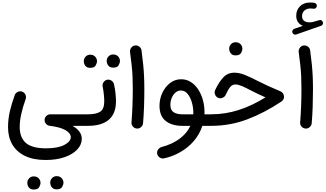

<svg xmlns="http://www.w3.org/2000/svg" viewBox="-20 -977 2589 1527"><path d="M43.9 35.6Q43.9 -28.3 57.9 -89.6Q71.8 -150.9 97.2 -220.7Q104 -238.3 121.3 -246.3Q138.7 -254.4 156.2 -248Q174.3 -241.7 182.4 -224.1Q190.4 -206.5 184.1 -189Q161.6 -127 149.2 -70.6Q136.7 -14.2 136.7 33.2Q136.7 115.7 185.1 159.2Q233.4 202.6 346.2 202.6Q440.9 202.6 491.9 175.5Q543 148.4 543 113.8Q543 83.5 502 58.8Q460.9 34.2 375 23.4Q358.9 21.5 347.4 9.5Q335.9 -2.4 335 -18.6Q333 -38.6 346.9 -53.2Q360.8 -67.9 380.9 -67.9H678.7Q697.8 -67.9 711.2 -54.4Q724.6 -41 724.6 -22Q724.6 -2.9 711.2 10.5Q697.8 23.9 678.7 23.9H556.6Q630.4 65.4 630.4 127.4Q630.4 173.3 594.7 211.7Q559.1 250 494.4 272.7Q429.7 295.4 343.3 295.4Q244.6 295.4 178 262.7Q111.3 230 77.6 171.4Q43.9 112.8 43.9 35.6ZM379.4 474.1Q379.4 455.1 393.8 439.5Q408.2 423.8 431.6 423.8Q447.8 423.8 459 430.7Q470.2 437.5 476.6 447.3Q484.9 461.4 484.9 474.6Q484.9 491.2 473.9 510Q462.9 528.8 431.6 528.8Q410.2 528.8 398.9 519.3Q387.7 509.8 383.3 497.6Q379.4 485.8 379.4 474.1ZM197.3 476.1Q197.3 456.5 211.7 441.2Q226.1 425.8 249 425.8Q265.1 425.8 276.4 432.4Q287.6 439 293.9 449.2Q302.2 461.4 302.2 476.6Q302.2 492.7 291.5 511.5Q280.8 530.3 249 530.3Q228 530.3 216.6 521Q205.1 511.7 201.2 499.5Q197.3 489.3 197.3 476.1Z M632.8 -22Q632.8 -41 646.2 -54.4Q659.7 -67.9 678.7 -67.9Q747.6 -67.9 778.3 -89.6Q809.1 -111.3 809.1 -171.4Q809.1 -191.9 805.9 -225.6Q802.7 -259.3 795.9 -291Q793.5 -309.6 804.9 -325Q816.4 -340.3 835 -343.3Q853.5 -345.7 868.7 -334.2Q883.8 -322.8 887.2 -304.2Q895.5 -268.1 898.9 -232.2Q902.3 -196.3 902.3 -170.9Q902.3 -73.7 845.5 -24.9Q788.6 23.9 678.7 23.9Q659.7 23.9 646.2 10.5Q632.8 -2.9 632.8 -22ZM828.6 -493.7Q828.6 -512.7 843 -528.3Q857.4 -543.9 880.9 -543.9Q897 -543.9 908.2 -537.1Q919.4 -530.3 925.8 -520.5Q934.1 -506.3 934.1 -493.2Q934.1 -476.6 923.1 -457.8Q912.1 -439 880.9 -439Q859.4 -439 848.1 -448.5Q836.9 -458 832.5 -470.2Q828.6 -481.9 828.6 -493.7ZM646.5 -491.7Q646.5 -511.2 660.9 -526.6Q675.3 -542 698.2 -542Q714.4 -542 725.6 -535.4Q736.8 -528.8 743.2 -518.6Q751.5 -506.3 751.5 -491.2Q751.5 -475.1 740.7 -456.3Q730 -437.5 698.2 -437.5Q677.2 -437.5 665.8 -446.8Q654.3 -456.1 650.4 -468.3Q646.5 -478.5 646.5 -491.7Z M1014.2 -563.5Q1012.2 -582 1023.7 -597.4Q1035.2 -612.8 1053.7 -615.2Q1072.3 -617.7 1087.9 -606Q1103.5 -594.2 1105.5 -575.7Q1113.8 -513.2 1118.7 -465.3Q1123.5 -417.5 1125.7 -370.6Q1127.9 -323.7 1127.9 -264.2Q1127.9 -197.8 1125.5 -127.7Q1123 -57.6 1117.7 2.9Q1116.2 21.5 1101.3 34.2Q1086.4 46.9 1067.9 45.4Q1048.8 43.5 1036.4 28.8Q1023.9 14.2 1025.9 -4.4Q1030.8 -64.5 1033.4 -134Q1036.1 -203.6 1036.1 -268.6Q1036.1 -324.7 1034.2 -367.9Q1032.2 -411.1 1027.3 -456.5Q1022.5 -502 1014.2 -563.5Z M1430.7 23.9Q1346.2 23.9 1297.4 -15.4Q1248.5 -54.7 1248.5 -135.7Q1248.5 -189.9 1271 -238.3Q1293.5 -286.6 1332.5 -316.7Q1371.6 -346.7 1420.4 -346.7Q1463.4 -346.7 1497.8 -324.7Q1532.2 -302.7 1556.4 -265.6Q1580.6 -228.5 1593.5 -181.9Q1606.4 -135.3 1606.4 -85.9Q1606.4 -76.7 1606 -67.9H1659.2Q1678.2 -67.9 1691.7 -54.4Q1705.1 -41 1705.1 -22Q1705.1 -2.9 1691.7 10.5Q1678.2 23.9 1659.2 23.9H1589.4Q1567.4 90.8 1522.2 143.6Q1477.1 196.3 1415.5 231.9Q1354 267.6 1283.7 282.7Q1265.6 286.1 1249.5 275.1Q1233.4 264.2 1230 246.1Q1226.6 227.5 1237.5 212.2Q1248.5 196.8 1266.6 191.9Q1349.6 169.9 1408 126.7Q1466.3 83.5 1494.1 23.9ZM1430.2 -67.9H1517.1Q1517.6 -75.2 1517.6 -83Q1517.6 -120.6 1506.3 -160.9Q1495.1 -201.2 1473.1 -229.2Q1451.2 -257.3 1418.5 -257.3Q1394 -257.3 1375 -240.5Q1356 -223.6 1345.5 -197.5Q1335 -171.4 1335 -143.6Q1335 -101.1 1360.8 -84.5Q1386.7 -67.9 1430.2 -67.9Z M1843.8 -398.9Q1884.8 -398.9 1932.4 -379.2Q1980 -359.4 2034.2 -331.1Q2101.6 -296.4 2210.9 -250.5Q2223.1 -245.6 2231 -233.4Q2238.8 -221.2 2238.8 -208Q2238.8 -183.1 2217.3 -168.9Q2081.5 -78.6 1945.1 -27.3Q1808.6 23.9 1659.2 23.9Q1640.1 23.9 1626.5 10Q1612.8 -3.9 1612.8 -22Q1612.8 -40.5 1626.5 -54.2Q1640.1 -67.9 1659.2 -67.9Q1771 -67.9 1877.4 -101.8Q1983.9 -135.7 2091.3 -202.6Q2058.6 -217.3 2029.8 -230.7Q2001 -244.1 1975.1 -257.8Q1933.6 -280.3 1903.6 -292.7Q1873.5 -305.2 1852.1 -305.2Q1828.6 -305.2 1811.5 -285.9Q1794.4 -266.6 1774.4 -221.7Q1768.6 -207 1748.3 -198.7Q1728 -190.4 1708 -202.6Q1695.3 -210.9 1689.5 -227.5Q1683.6 -244.1 1691.4 -261.2Q1720.7 -323.7 1755.6 -361.3Q1790.5 -398.9 1843.8 -398.9ZM1802.7 -590.8Q1802.7 -610.4 1817.1 -625.7Q1831.5 -641.1 1854.5 -641.1Q1870.6 -641.1 1881.8 -634.5Q1893.1 -627.9 1899.4 -617.7Q1907.7 -605.5 1907.7 -590.3Q1907.7 -574.2 1897 -555.4Q1886.2 -536.6 1854.5 -536.6Q1833.5 -536.6 1822.3 -545.9Q1811 -555.2 1806.6 -567.4Q1802.7 -577.6 1802.7 -590.8Z M2305.7 -717.3Q2302.2 -726.1 2306.4 -735.1Q2310.5 -744.1 2319.8 -747.6L2388.7 -771.5Q2364.7 -780.8 2350.3 -801Q2335.9 -821.3 2335.9 -851.6Q2335.9 -897 2365.7 -927Q2395.5 -957 2445.8 -957Q2464.8 -957 2479.5 -954.6Q2489.3 -952.6 2495.1 -945.3Q2501 -938 2500 -929.2Q2499.5 -919.9 2491.7 -912.8Q2483.9 -905.8 2474.1 -907.7Q2463.4 -909.7 2451.2 -909.7Q2418.5 -909.7 2400.4 -892.6Q2382.3 -875.5 2382.3 -848.6Q2382.3 -824.2 2397.9 -811.8Q2413.6 -799.3 2440.4 -799.3Q2454.6 -799.3 2472.2 -803.2Q2489.7 -807.1 2518.1 -816.4Q2528.3 -820.3 2537.1 -814.9Q2545.9 -809.6 2548.3 -799.8Q2550.8 -790.5 2546.1 -782.5Q2541.5 -774.4 2533.7 -772L2335.4 -702.6Q2326.2 -699.2 2317.6 -703.9Q2309.1 -708.5 2305.7 -717.3ZM2355.5 -563.5Q2353.5 -582 2365 -597.4Q2376.5 -612.8 2395 -615.2Q2413.6 -617.7 2429.2 -606Q2444.8 -594.2 2446.8 -575.7Q2455.1 -513.2 2460 -465.3Q2464.8 -417.5 2467 -370.6Q2469.2 -323.7 2469.2 -264.2Q2469.2 -197.8 2466.8 -127.7Q2464.4 -57.6 2459 2.9Q2457.5 21.5 2442.6 34.2Q2427.7 46.9 2409.2 45.4Q2390.1 43.5 2377.7 28.8Q2365.2 14.2 2367.2 -4.4Q2372.1 -64.5 2374.8 -134Q2377.4 -203.6 2377.4 -268.6Q2377.4 -324.7 2375.5 -367.9Q2373.5 -411.1 2368.7 -456.5Q2363.8 -502 2355.5 -563.5Z"/></svg>

Font: Mikhak-DS1-FD Medium
Style: Regular
Weight: 500
Designer: Amin Abedi
Version: Version 3.2